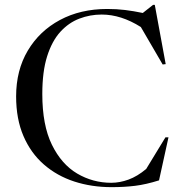

<svg xmlns="http://www.w3.org/2000/svg" viewBox="-20 -762 748 792"><path d="M439 -8Q474 -8 510.2 -21.2Q546.5 -34.5 583 -65L662.5 -195.5H675L636 -18Q582 -1 537.2 4.5Q492.5 10 440.5 10Q358 10 286.5 -13.2Q215 -36.5 161 -83.5Q107 -130.5 76.8 -200.8Q46.5 -271 46.5 -364.5Q46.5 -472 94.5 -553Q142.5 -634 227.2 -679.5Q312 -725 422.5 -725Q460.5 -725 495.8 -720.8Q531 -716.5 569 -708.5L611.5 -742H618.5L663.5 -497.5L651 -496L561 -650.5Q479.5 -702 399.5 -702Q351.5 -702 307.5 -685.2Q263.5 -668.5 229 -630.8Q194.5 -593 174.5 -530Q154.5 -467 154.5 -374Q154.5 -246 194 -165.2Q233.5 -84.5 298.2 -46.2Q363 -8 439 -8Z"/></svg>

Font: Newsreader 72pt
Style: Regular
Weight: 400
Designer: Hugues Gentile
Foundry: Production Type
Version: Version 1.003; ttfautohint (v1.8.3)